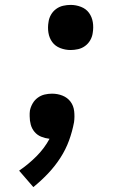

<svg xmlns="http://www.w3.org/2000/svg" viewBox="-20 -558 540 783"><path d="M268 -354Q246 -354 225.5 -362Q205 -370 193 -386.5Q181 -403 177.5 -424.5Q174 -446 178 -469Q180 -484 188 -498Q196 -512 209 -521.5Q222 -531 237.5 -534.5Q253 -538 268 -538Q290 -538 310.5 -530Q331 -522 343 -505.5Q355 -489 358.5 -467.5Q362 -446 358 -423Q356 -408 348 -394Q340 -380 327 -370.5Q314 -361 298.5 -357.5Q283 -354 268 -354ZM116 205 58 138Q96 112 128.5 79.5Q161 47 182 8Q164 6 148 -0.5Q132 -7 121 -20Q110 -33 105.5 -49.5Q101 -66 101 -84Q101 -90 101 -95.5Q101 -101 102 -107Q105 -122 113 -136Q121 -150 134 -159.5Q147 -169 162 -172.5Q177 -176 192 -176Q215 -176 235 -168Q255 -160 267.5 -143.5Q280 -127 282.5 -104.5Q285 -82 282 -60Q275 -22 261.5 15Q248 52 226 86Q204 120 176 149.5Q148 179 116 205Z"/></svg>

Font: iosevka_custom_sans_ss08 SmBd
Style: Italic
Weight: 600
Italic angle: -10°
Designer: Belleve Invis
Foundry: Belleve Invis
Version: Version 10.3.0; ttfautohint (v1.8.3)